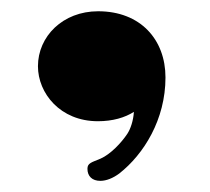

<svg xmlns="http://www.w3.org/2000/svg" viewBox="-20 -206 373 341"><path d="M47.4 -88.4C47.4 -40.5 86.9 9.3 153.8 9.3C180.2 9.3 201.7 2.9 217.8 -7.3C216.8 8.3 211.9 22.9 206.1 31.7C195.3 47.9 176.3 67.9 158.7 75.7C142.6 82.5 135.3 83.5 135.3 93.8C135.3 106.9 143.6 115.2 158.2 115.2C168.9 115.2 180.7 110.4 191.9 102.1C235.4 67.9 273.9 6.3 273.9 -68.4C273.9 -135.7 229.5 -186 154.3 -186C91.3 -186 47.4 -141.1 47.4 -88.4Z"/></svg>

Font: Limelight
Style: Regular
Weight: 400
Designer: Nicole Fally
Foundry: Nicole Fally
Version: Version 1.002